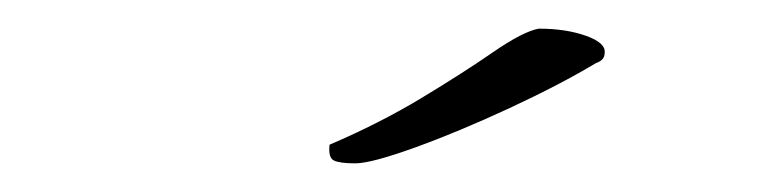

<svg xmlns="http://www.w3.org/2000/svg" viewBox="-20 -637 540 134"><path d="M228 -523Q217 -523 213 -525Q209 -527 210 -536Q245 -551 274 -568.5Q303 -586 324 -600.5Q345 -615 356 -617Q375 -617 389 -612Q403 -607 402 -600Q402 -595 396 -593Q371 -578 335.5 -561.5Q300 -545 269.5 -534Q239 -523 228 -523Z"/></svg>

Font: Tapestry
Style: Regular
Weight: 400
Designer: Robert E. Leuschke
Foundry: Robert E. Leuschke
Version: Version 1.010; ttfautohint (v1.8.4.7-5d5b)